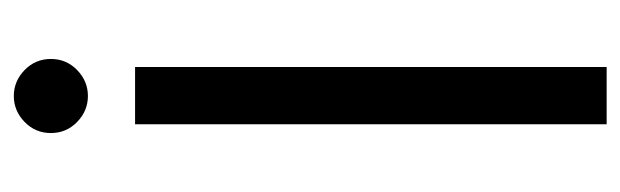

<svg xmlns="http://www.w3.org/2000/svg" viewBox="-338 -582 920 285"><g transform="rotate(-90 122.5 -440.0)"><path d="M83.5 -786Q67 -802 67 -825Q67 -848 83.5 -864Q100 -880 122 -880Q144 -880 160.5 -864Q177 -848 177 -825Q177 -802 160.5 -786Q144 -770 122 -770Q100 -770 83.5 -786ZM80 -700H165V0H80Z"/></g></svg>

Font: renner_400book
Style: Book
Weight: 400
Version: Version 003.000 ; ttfautohint (v0.97) -l 8 -r 50 -G 200 -x 1